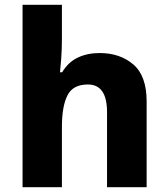

<svg xmlns="http://www.w3.org/2000/svg" viewBox="-20 -780 702 800"><path d="M238 -760H74V0H238V-252Q238 -337 261 -382.5Q284 -428 346 -428Q426 -428 426 -313V0H591V-357Q591 -464 535.5 -511.5Q480 -559 395 -559Q345 -559 305 -540.5Q265 -522 239 -479H230Q232 -496 235 -535Q238 -574 238 -622Z"/></svg>

Font: Noto Sans UI Extra
Style: Regular
Weight: 800
Designer: Monotype Design Team
Foundry: Monotype Imaging Inc.
Version: Version 1.901